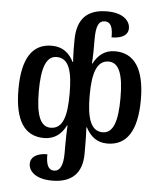

<svg xmlns="http://www.w3.org/2000/svg" viewBox="-65 -828 942 1136"><g transform="rotate(5 406.0 -260.0)"><path d="M287 253C403 253 465 194 465 78V31C465 -11 464 -45 462 -79H465C491 -30 529 6 593 6C707 6 769 -82 769 -269C769 -452 707 -542 593 -542C529 -542 491 -507 465 -458H462C463 -480 465 -505 465 -529V-602C465 -681 480 -713 517 -713C555 -713 565 -674 564 -622C627 -622 662 -645 662 -684C662 -723 627 -773 525 -773C408 -773 347 -714 347 -586V-529C347 -506 349 -482 350 -457H347C323 -506 283 -542 217 -542C103 -542 42 -455 42 -268C42 -81 103 6 217 6C283 6 323 -31 347 -80H350C348 -46 347 1 347 37V84C347 160 328 193 293 193C257 193 245 156 246 100C183 100 147 125 147 165C147 209 190 253 287 253ZM251 -58C189 -58 163 -129 163 -268C163 -403 188 -478 251 -478C326 -478 346 -397 346 -268C346 -139 326 -58 251 -58ZM560 -58C489 -58 465 -136 465 -268C465 -400 489 -478 560 -478C624 -478 648 -403 648 -269C648 -133 624 -58 560 -58Z"/></g></svg>

Font: Noto Serif Georgian Condensed SemiBold
Style: Regular
Weight: 600
Width: 3
Designer: Monotype Design Team, Akaki Razmadze
Foundry: Google LLC
Version: Version 2.003